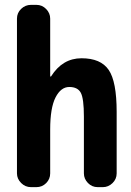

<svg xmlns="http://www.w3.org/2000/svg" viewBox="-20 -770 540 790"><path d="M315.4 -530.3Q394.5 -530.3 427.2 -482.4Q460 -434.6 460 -309.6V-56.6Q460 -33.2 442.9 -16.6Q425.8 0 403.3 0H381.8Q358.4 0 341.8 -17.1Q325.2 -34.2 325.2 -56.6V-290Q325.2 -364.3 312.5 -388.2Q299.8 -412.1 265.1 -412.1Q230.5 -412.1 208.5 -369.1Q186.5 -326.2 186.5 -237.3V-56.6Q186.5 -33.2 169.9 -16.6Q153.3 0 129.9 0H107.4Q84 0 66.9 -17.1Q49.8 -34.2 49.8 -56.6V-693.4Q49.8 -716.8 66.9 -733.4Q84 -750 107.4 -750H129.9Q153.3 -750 169.9 -732.9Q186.5 -715.8 186.5 -693.4V-456.1Q186.5 -455.1 188.5 -455.1Q190.4 -455.1 190.4 -456.1Q237.3 -530.3 315.4 -530.3Z"/></svg>

Font: Rounded Mgen+ 2m bold
Style: Bold
Weight: 700
Designer: [Source Han Sans]
Ryoko NISHIZUKA  (kana & ideographs); Paul D. Hunt (Latin, Greek & Cyrillic); Wenlong ZHANG  (bopomofo
Version: Version 1.059.20150602